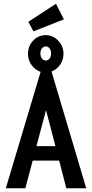

<svg xmlns="http://www.w3.org/2000/svg" viewBox="-20 -1002 490 1022"><path d="M333 0 295 -147H154L115 0H11L199 -629H252L439 0ZM225 -416 174 -224H275ZM223 -616Q184 -616 156.5 -645.5Q129 -675 129 -716Q129 -757 156.5 -786Q184 -815 223 -815Q262 -815 290 -785.5Q318 -756 318 -716Q318 -675 290 -645.5Q262 -616 223 -616ZM224 -680Q236 -680 244 -690.5Q252 -701 252 -717Q252 -733 244 -744Q236 -755 224 -755Q211 -755 203 -744Q195 -733 195 -717Q195 -701 203 -690.5Q211 -680 224 -680ZM158 -835 131 -886 278 -982 320 -899Z"/></svg>

Font: Inconsolata SemiCondensed Bold
Style: Regular
Weight: 700
Width: 4
Monospace: yes
Designer: Raph Levien, Cyreal, Brenton Simpson
Foundry: Raph Levien, Cyreal, Google
Version: Version 3.001; ttfautohint (v1.8.2.53-6de2)